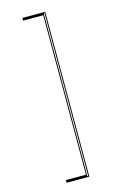

<svg xmlns="http://www.w3.org/2000/svg" viewBox="-137 -858 651 1035"><g transform="rotate(-15 188.5 -340.0)"><path d="M100 -800H227V120H100V105H212V-785H100ZM217 -795V115H222V-795Z"/></g></svg>

Font: Kalnia Glaze Thin
Style: Regular
Weight: 100
Version: Version 1.110